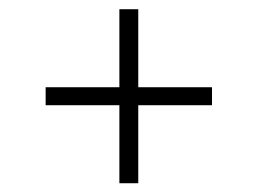

<svg xmlns="http://www.w3.org/2000/svg" viewBox="-20 -594 572 427"><path d="M245.5 -186.5V-360H81.5V-400H245.5V-573.5H287.5V-400H451.5V-360H287.5V-186.5Z"/></svg>

Font: Encode Sans SC Condensed Thin ExtraLight
Style: Regular
Weight: 250
Version: Version 3.002